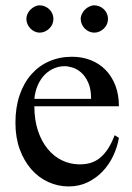

<svg xmlns="http://www.w3.org/2000/svg" viewBox="-20 -669 484 704"><path d="M314 -306.6Q314 -343.8 303.2 -366.9Q292.5 -390.1 277.3 -403.3Q262.2 -416.5 245.6 -421.4Q229 -426.3 216.8 -426.3Q197.3 -426.3 178.5 -418.5Q159.7 -410.6 144.5 -395.5Q129.4 -380.4 119.1 -357.9Q108.9 -335.4 106 -306.6ZM416 -163.6Q410.6 -130.9 395.8 -98.9Q380.9 -66.9 357.4 -41.7Q334 -16.6 302.2 -1Q270.5 14.6 231.9 14.6Q192.4 14.6 156.7 -1.7Q121.1 -18.1 94.5 -48.6Q67.9 -79.1 52.2 -122.1Q36.6 -165 36.6 -218.8Q36.6 -275.4 52 -320.3Q67.4 -365.2 95 -396.5Q122.6 -427.7 160.6 -444.3Q198.7 -460.9 244.1 -460.9Q281.2 -460.9 312.7 -448.5Q344.2 -436 367.2 -412.6Q390.1 -389.2 403.1 -355.5Q416 -321.8 416 -279.3H106Q106 -229.5 119.1 -189.9Q132.3 -150.4 154.8 -123Q177.2 -95.7 206.8 -81.3Q236.3 -66.9 269 -66.4Q291 -65.9 309.8 -71Q328.6 -76.2 344.7 -88.6Q360.8 -101.1 374.8 -121.8Q388.7 -142.6 400.4 -173.3ZM175.8 -599.6Q175.8 -589.4 171.9 -580.3Q168 -571.3 160.9 -564.5Q153.8 -557.6 144.8 -553.5Q135.7 -549.3 125.5 -549.3Q115.7 -549.3 106.9 -553.5Q98.1 -557.6 91.3 -564.7Q84.5 -571.8 80.6 -580.8Q76.7 -589.8 76.7 -599.6Q76.7 -608.9 80.8 -617.9Q85 -627 91.8 -633.8Q98.6 -640.6 107.4 -645Q116.2 -649.4 125.5 -649.4Q135.7 -649.4 144.8 -645.5Q153.8 -641.6 160.9 -634.8Q168 -627.9 171.9 -618.9Q175.8 -609.9 175.8 -599.6ZM376 -599.6Q376 -589.4 372.1 -580.3Q368.2 -571.3 361.1 -564.5Q354 -557.6 345 -553.5Q335.9 -549.3 325.7 -549.3Q315.4 -549.3 306.4 -553.5Q297.4 -557.6 290.5 -564.7Q283.7 -571.8 279.8 -580.8Q275.9 -589.8 275.9 -599.6Q275.9 -608.9 280.3 -617.9Q284.7 -627 291.5 -633.8Q298.3 -640.6 307.4 -645Q316.4 -649.4 325.7 -649.4Q335.9 -649.4 345 -645.5Q354 -641.6 361.1 -634.8Q368.2 -627.9 372.1 -618.9Q376 -609.9 376 -599.6Z"/></svg>

Font: Doulos SIL Compact
Style: Regular
Weight: 400
Designer: Walt Agee, Victor Gaultney, Peter Martin, Debbi Hosken
Foundry: SIL International
Version: Version 4.110; 2011; Maintenance release ; LnSpcTght